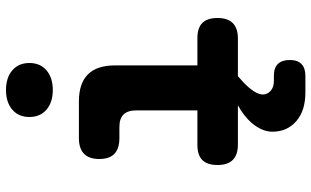

<svg xmlns="http://www.w3.org/2000/svg" viewBox="-219 -594 1038 640"><g transform="rotate(-90 300.0 -274.0)"><path d="M493 -135Q527 -135 543.5 -118.5Q560 -102 560 -68Q560 -34 543 -17Q526 0 492 0H366L346 18Q327 36 316 53Q305 70 305 83Q305 98 317 109Q329 120 351 120H368Q394 120 407 133.5Q420 147 420 173Q420 199 406.5 212Q393 225 367 225H312Q251 225 216 194.5Q181 164 181 115Q181 80 211 45Q234 19 269 0H138Q104 0 87 -17Q70 -34 70 -68Q70 -102 86.5 -118.5Q103 -135 137 -135H252V-339Q252 -367 238.5 -381Q225 -395 197 -395H160Q125 -395 107.5 -411.5Q90 -428 90 -462Q90 -496 107.5 -513Q125 -530 160 -530H282Q342 -530 372 -500Q402 -470 402 -410V-135ZM320 -617Q279 -617 254.5 -638Q230 -659 230 -695Q230 -731 254.5 -752Q279 -773 320 -773Q361 -773 385.5 -752Q410 -731 410 -695Q410 -659 385.5 -638Q361 -617 320 -617Z"/></g></svg>

Font: Maple Mono NL ExtraBold
Style: Regular
Weight: 800
Monospace: yes
Designer: subframe7536
Version: Version 7.000